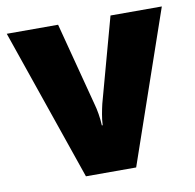

<svg xmlns="http://www.w3.org/2000/svg" viewBox="-67 -621 701 689"><g transform="rotate(-10 283.5 -276.5)"><path d="M192 0H375L566 -553H379L295 -246C290 -224 284 -196 283 -170H280C279 -198 273 -230 268 -247L188 -553H1Z"/></g></svg>

Font: Noto Sans Thai Looped SemiCondensed Black
Style: Regular
Weight: 900
Width: 4
Designer: Sasikarn Vongin, Ben Mitchell
Foundry: The Fontpad Ltd
Version: Version 1.001